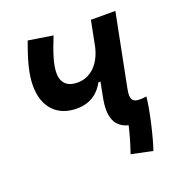

<svg xmlns="http://www.w3.org/2000/svg" viewBox="-125 -633 836 894"><g transform="rotate(-20 293.0 -186.0)"><path d="M483.9 155.8C503.9 99.1 534.2 -29.8 540 -93.8C537.1 -93.3 534.7 -93.3 531.7 -92.8V-93.3C529.3 -92.8 526.9 -92.8 524.4 -92.3C521.5 -92.3 518.6 -91.8 515.1 -91.3C512.2 -91.3 509.3 -91.3 506.3 -91.3C472.2 -91.3 459 -106 469.2 -156.7L540.5 -517.6H419.4L394 -389.2C374 -308.6 324.2 -264.6 263.2 -264.2C206.5 -263.2 183.6 -295.4 183.6 -338.4C183.6 -381.3 200.2 -431.2 231 -508.8L109.9 -527.8C77.6 -441.4 60.5 -378.4 60.5 -320.8C60.5 -213.4 121.1 -151.4 217.8 -151.4C291 -151.4 331.1 -191.9 352.5 -231.9H362.8L349.1 -161.6C329.6 -64.9 351.6 -12.7 416.5 3.9C407.7 42.5 395 87.4 378.9 133.8Z"/></g></svg>

Font: Cascadia Mono SemiBold
Style: Italic
Weight: 600
Italic angle: -10°
Monospace: yes
Designer: Aaron Bell
Foundry: Saja Typeworks
Version: Version 2404.023